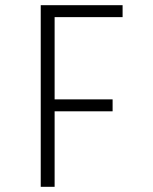

<svg xmlns="http://www.w3.org/2000/svg" viewBox="-20 -720 590 740"><path d="M137 0V-700H452.5V-654H190.5V-337H414V-291H190.5V0Z"/></svg>

Font: Trispace SemiCondensed ExtraLight
Style: Regular
Weight: 200
Width: 4
Designer: Tyler Finck
Foundry: Etcetera Type Company
Version: Version 1.210; ttfautohint (v1.8.3)